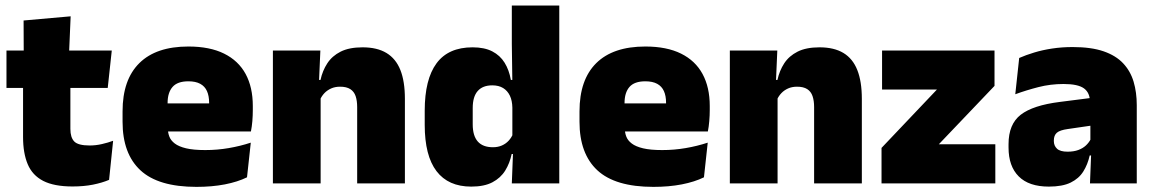

<svg xmlns="http://www.w3.org/2000/svg" viewBox="-20 -680 4276 712"><path d="M249 11.5Q180.5 11.5 140.2 -9.2Q100 -30 82.8 -71Q65.5 -112 65.5 -172V-436H241V-202Q241 -170 255.5 -155.2Q270 -140.5 312.5 -140.5Q335.5 -140.5 358.2 -145.8Q381 -151 399.5 -158L384.5 -13Q358.5 -2 324.5 4.8Q290.5 11.5 249 11.5ZM4 -354V-492.5H394.5L379.5 -354ZM68 -480.5 67.5 -604 242 -619.5 236 -480.5Z M708.5 13Q567 13 500.8 -48.5Q434.5 -110 434.5 -228.5V-267Q434.5 -384.5 496.8 -446Q559 -507.5 678.5 -507.5Q758 -507.5 811 -481.2Q864 -455 890.8 -405.8Q917.5 -356.5 917.5 -287V-271.5Q917.5 -251.5 915.8 -230.8Q914 -210 910.5 -192.5H752Q754 -223 754.8 -250Q755.5 -277 755.5 -298.5Q755.5 -324.5 747.5 -342.2Q739.5 -360 722.5 -369.2Q705.5 -378.5 678.5 -378.5Q638 -378.5 619.8 -357.5Q601.5 -336.5 601.5 -298V-253.5L602.5 -234.5V-203.5Q602.5 -188 608 -173.5Q613.5 -159 628.2 -147.8Q643 -136.5 670.2 -130Q697.5 -123.5 741 -123.5Q785.5 -123.5 828 -130.8Q870.5 -138 910 -151L896 -22.5Q861.5 -5.5 813.8 3.8Q766 13 708.5 13ZM528 -192.5V-296.5H875V-192.5Z M1304.5 0V-283Q1304.5 -306.5 1298.8 -323.5Q1293 -340.5 1279 -349.5Q1265 -358.5 1241 -358.5Q1222.5 -358.5 1208 -352Q1193.5 -345.5 1183.2 -334.8Q1173 -324 1167 -310.5L1140 -383.5H1168.5Q1176 -418 1193.8 -445.2Q1211.5 -472.5 1243.2 -488.5Q1275 -504.5 1324.5 -504.5Q1378.5 -504.5 1413.2 -483.5Q1448 -462.5 1464.8 -420.2Q1481.5 -378 1481.5 -313.5V0ZM992 0V-492.5H1168L1162.5 -366L1169 -348V0Z M1727.5 12Q1642.5 12 1598.8 -45.2Q1555 -102.5 1555 -217V-269.5Q1555 -386 1598.8 -445.2Q1642.5 -504.5 1732.5 -504.5Q1776.5 -504.5 1805.5 -489.5Q1834.5 -474.5 1851.2 -447.5Q1868 -420.5 1874.5 -383.5H1920L1880 -281Q1879.5 -307 1870.8 -325.2Q1862 -343.5 1845.8 -353.5Q1829.5 -363.5 1805.5 -363.5Q1770 -363.5 1751.5 -342.5Q1733 -321.5 1733 -279.5V-219Q1733 -176.5 1751.8 -155.2Q1770.5 -134 1808 -134Q1826.5 -134 1841.2 -140.5Q1856 -147 1866.5 -158.5Q1877 -170 1883 -185L1926.5 -109H1877.5Q1870.5 -75 1853.5 -47.5Q1836.5 -20 1806 -4Q1775.5 12 1727.5 12ZM1878 0 1883 -128.5 1880 -153V-350V-372.5L1878 -517V-659.5H2054V0Z M2403 13Q2261.5 13 2195.2 -48.5Q2129 -110 2129 -228.5V-267Q2129 -384.5 2191.2 -446Q2253.5 -507.5 2373 -507.5Q2452.5 -507.5 2505.5 -481.2Q2558.5 -455 2585.2 -405.8Q2612 -356.5 2612 -287V-271.5Q2612 -251.5 2610.2 -230.8Q2608.5 -210 2605 -192.5H2446.5Q2448.5 -223 2449.2 -250Q2450 -277 2450 -298.5Q2450 -324.5 2442 -342.2Q2434 -360 2417 -369.2Q2400 -378.5 2373 -378.5Q2332.5 -378.5 2314.2 -357.5Q2296 -336.5 2296 -298V-253.5L2297 -234.5V-203.5Q2297 -188 2302.5 -173.5Q2308 -159 2322.8 -147.8Q2337.5 -136.5 2364.8 -130Q2392 -123.5 2435.5 -123.5Q2480 -123.5 2522.5 -130.8Q2565 -138 2604.5 -151L2590.5 -22.5Q2556 -5.5 2508.2 3.8Q2460.5 13 2403 13ZM2222.5 -192.5V-296.5H2569.5V-192.5Z M2999 0V-283Q2999 -306.5 2993.2 -323.5Q2987.5 -340.5 2973.5 -349.5Q2959.5 -358.5 2935.5 -358.5Q2917 -358.5 2902.5 -352Q2888 -345.5 2877.8 -334.8Q2867.5 -324 2861.5 -310.5L2834.5 -383.5H2863Q2870.5 -418 2888.2 -445.2Q2906 -472.5 2937.8 -488.5Q2969.5 -504.5 3019 -504.5Q3073 -504.5 3107.8 -483.5Q3142.5 -462.5 3159.2 -420.2Q3176 -378 3176 -313.5V0ZM2686.5 0V-492.5H2862.5L2857 -366L2863.5 -348V0Z M3671 -145V0H3249V-131.5L3454.5 -348H3251V-492.5H3668V-361.5L3461.5 -145Z M4022 0 4027 -126 4023.5 -130.5V-283.5L4022 -301.5Q4022 -336 3999.8 -352.2Q3977.5 -368.5 3924 -368.5Q3875.5 -368.5 3830.8 -357Q3786 -345.5 3745 -330.5L3759.5 -465Q3784.5 -476 3815 -485.2Q3845.5 -494.5 3881.5 -500Q3917.5 -505.5 3958 -505.5Q4026.5 -505.5 4072.2 -489.8Q4118 -474 4145 -445.2Q4172 -416.5 4183.8 -377Q4195.5 -337.5 4195.5 -290V0ZM3869.5 12Q3795.5 12 3757.8 -25.8Q3720 -63.5 3720 -133V-145.5Q3720 -219.5 3765.2 -254.5Q3810.5 -289.5 3910 -302L4035.5 -318L4046 -217L3939.5 -201.5Q3910.5 -197.5 3899.2 -187.8Q3888 -178 3888 -159V-157Q3888 -139.5 3899.8 -128.5Q3911.5 -117.5 3939 -117.5Q3962 -117.5 3978.8 -123.8Q3995.5 -130 4006.8 -140.5Q4018 -151 4024.5 -163.5L4049.5 -103.5H4021Q4013.5 -70 3997.2 -44Q3981 -18 3950.5 -3Q3920 12 3869.5 12Z"/></svg>

Font: Anek Bangla ExtraBold
Style: Regular
Weight: 800
Designer: Sulekha Rajkumar (Bangla), Yesha Goshar (Latin)
Foundry: Ek Type
Version: Version 1.003